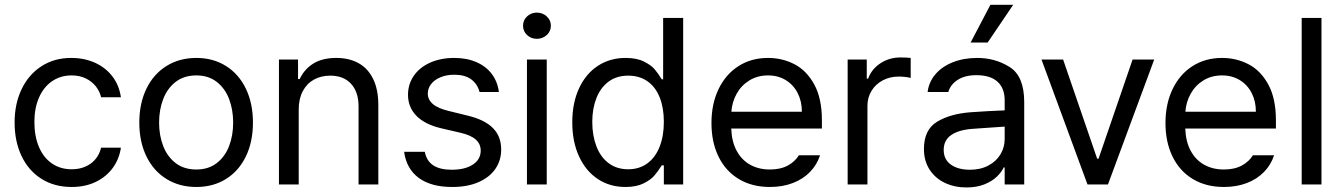

<svg xmlns="http://www.w3.org/2000/svg" viewBox="-20 -783 5696 815"><path d="M42 -262.7Q42 -342.8 72 -405Q102.1 -467.3 156.5 -502.2Q210.9 -537.1 282.2 -537.1Q338.4 -537.1 383.8 -516.4Q429.2 -495.6 457.8 -457.8Q486.3 -419.9 493.2 -370.1H409.2Q403.3 -395.5 386.7 -416.5Q370.1 -437.5 344 -450.2Q317.9 -462.9 284.2 -462.9Q237.3 -462.9 201.4 -438.5Q165.5 -414.1 145.8 -369.4Q126 -324.7 126 -265.6Q126 -204.6 145.3 -159.2Q164.6 -113.8 200.4 -89.1Q236.3 -64.5 284.2 -64.5Q331.5 -64.5 365 -88.6Q398.4 -112.8 409.2 -156.2H493.2Q486.3 -108.4 459 -70.6Q431.6 -32.7 386.7 -11Q341.8 10.7 284.2 10.7Q210.4 10.7 155.5 -24.2Q100.6 -59.1 71.3 -121.1Q42 -183.1 42 -262.7Z M571.3 -262.7Q571.3 -344.2 601.6 -406.5Q631.8 -468.8 686.8 -502.9Q741.7 -537.1 813.5 -537.1Q884.8 -537.1 939.2 -502.9Q993.7 -468.8 1023.7 -406.5Q1053.7 -344.2 1053.7 -262.7Q1053.7 -181.2 1023.7 -119.1Q993.7 -57.1 939.2 -23.2Q884.8 10.7 813.5 10.7Q741.7 10.7 686.8 -23.2Q631.8 -57.1 601.6 -119.1Q571.3 -181.2 571.3 -262.7ZM969.7 -262.7Q969.7 -317.4 952.4 -362.8Q935.1 -408.2 899.9 -435.5Q864.7 -462.9 813.5 -462.9Q761.2 -462.9 725.8 -435.5Q690.4 -408.2 672.9 -362.8Q655.3 -317.4 655.3 -262.7Q655.3 -208 672.9 -162.8Q690.4 -117.7 725.8 -90.6Q761.2 -63.5 813.5 -63.5Q864.7 -63.5 899.9 -90.6Q935.1 -117.7 952.4 -162.8Q969.7 -208 969.7 -262.7Z M1248 0H1164.1V-530.3H1245.1V-447.3H1252Q1272 -489.7 1310.3 -513.4Q1348.6 -537.1 1407.2 -537.1Q1461.9 -537.1 1502 -514.9Q1542 -492.7 1564 -447.8Q1585.9 -402.8 1585.9 -336.9V0H1502V-331.1Q1502 -392.6 1470.2 -427.2Q1438.5 -461.9 1381.8 -461.9Q1342.8 -461.9 1312.5 -445.1Q1282.2 -428.2 1265.1 -395.8Q1248 -363.3 1248 -318.4Z M1908.2 -465.8Q1876 -465.8 1850.3 -455.3Q1824.7 -444.8 1810.3 -426.5Q1795.9 -408.2 1795.9 -385.7Q1795.9 -359.4 1818.1 -340.8Q1840.3 -322.3 1886.7 -311.5L1965.8 -292Q2037.1 -274.9 2072.3 -239.5Q2107.4 -204.1 2107.4 -148.4Q2107.4 -102.1 2082.8 -66.2Q2058.1 -30.3 2011.2 -9.8Q1964.4 10.7 1899.4 10.7Q1810.1 10.7 1757.8 -27.6Q1705.6 -65.9 1695.3 -138.7H1783.2Q1790.5 -100.1 1818.8 -81.3Q1847.2 -62.5 1897.5 -62.5Q1954.1 -62.5 1987.3 -84.5Q2020.5 -106.4 2020.5 -143.6Q2020.5 -171.9 1999.5 -190.7Q1978.5 -209.5 1933.6 -219.7L1853.5 -238.3Q1784.2 -254.4 1748 -291Q1711.9 -327.6 1711.9 -380.9Q1711.9 -425.8 1736.6 -461.4Q1761.2 -497.1 1805.9 -517.1Q1850.6 -537.1 1908.2 -537.1Q1961.9 -537.1 2002.9 -519Q2043.9 -501 2068.1 -468.3Q2092.3 -435.5 2097.7 -392.6H2015.6Q2006.3 -427.2 1979.7 -446.5Q1953.1 -465.8 1908.2 -465.8Z M2216.8 -530.3H2300.8V0H2216.8ZM2200.2 -673.8Q2200.2 -697.3 2217.3 -713.4Q2234.4 -729.5 2258.8 -729.5Q2283.2 -729.5 2300.8 -713.4Q2318.4 -697.3 2318.4 -673.8Q2318.4 -650.4 2300.8 -634.3Q2283.2 -618.2 2258.8 -618.2Q2234.4 -618.2 2217.3 -634.3Q2200.2 -650.4 2200.2 -673.8Z M2409.2 -263.7Q2409.2 -346.2 2438 -408.2Q2466.8 -470.2 2518.1 -503.7Q2569.3 -537.1 2635.7 -537.1Q2682.6 -537.1 2713.4 -521.7Q2744.1 -506.3 2758.8 -489Q2773.4 -471.7 2789.1 -446.3H2794.9V-707H2879.9V0H2797.9V-81.1H2789.1Q2772.5 -55.2 2757.6 -37.6Q2742.7 -20 2711.9 -4.6Q2681.2 10.7 2634.8 10.7Q2568.8 10.7 2517.8 -22.9Q2466.8 -56.6 2438 -118.9Q2409.2 -181.2 2409.2 -263.7ZM2797.9 -265.6Q2797.9 -324.7 2780.5 -368.9Q2763.2 -413.1 2729 -437.5Q2694.8 -461.9 2646.5 -461.9Q2597.2 -461.9 2563 -436.3Q2528.8 -410.6 2511.5 -366.2Q2494.1 -321.8 2494.1 -265.6Q2494.1 -208 2511.5 -162.4Q2528.8 -116.7 2563.2 -90.6Q2597.7 -64.5 2646.5 -64.5Q2693.8 -64.5 2728 -89.6Q2762.2 -114.7 2780 -160.4Q2797.9 -206.1 2797.9 -265.6Z M3000 -260.7Q3000 -341.8 3030 -404.5Q3060.1 -467.3 3114.5 -502.2Q3168.9 -537.1 3240.2 -537.1Q3300.3 -537.1 3352.1 -510.5Q3403.8 -483.9 3436.3 -424.6Q3468.8 -365.2 3468.8 -272.5V-237.3H3084Q3085.9 -182.1 3106.9 -143.1Q3127.9 -104 3164.3 -83.7Q3200.7 -63.5 3248 -63.5Q3293 -63.5 3324 -80.3Q3355 -97.2 3371.1 -124H3460.9Q3448.2 -84 3418.7 -53.5Q3389.2 -22.9 3345.5 -6.1Q3301.8 10.7 3248 10.7Q3172.4 10.7 3116.2 -22.9Q3060.1 -56.6 3030 -118.2Q3000 -179.7 3000 -260.7ZM3383.8 -308.6Q3383.8 -353 3366 -387.9Q3348.1 -422.9 3315.4 -442.9Q3282.7 -462.9 3240.2 -462.9Q3195.8 -462.9 3161.4 -441.9Q3127 -420.9 3107.2 -385.5Q3087.4 -350.1 3084.5 -308.6Z M3578.1 -530.3H3659.2V-449.2H3665Q3679.7 -489.7 3717.3 -514.4Q3754.9 -539.1 3801.8 -539.1Q3826.2 -539.1 3845.7 -537.1V-452.1Q3840.3 -454.1 3825 -456.1Q3809.6 -458 3794.9 -458Q3757.3 -458 3727.1 -441.9Q3696.8 -425.8 3679.4 -397.5Q3662.1 -369.1 3662.1 -334V0H3578.1Z M4101.1 -306.6Q4134.3 -309.1 4175.5 -311.3Q4216.8 -313.5 4244.6 -314.5V-357.4Q4244.6 -408.7 4214.1 -436.3Q4183.6 -463.9 4124.5 -463.9Q4076.2 -463.9 4045.4 -444.1Q4014.6 -424.3 4005.4 -392.6H3917.5Q3922.9 -435.1 3950.7 -467.8Q3978.5 -500.5 4024.7 -518.8Q4070.8 -537.1 4128.4 -537.1Q4204.6 -537.1 4266.1 -498.3Q4327.6 -459.5 4327.6 -349.6V0H4244.6V-72.3H4240.7Q4231 -51.8 4210.7 -32.5Q4190.4 -13.2 4158 -0.2Q4125.5 12.7 4082.5 12.7Q4031.7 12.7 3990.7 -6.8Q3949.7 -26.4 3925.8 -63.2Q3901.9 -100.1 3901.9 -150.4Q3901.9 -232.9 3958.3 -266.6Q4014.6 -300.3 4101.1 -306.6ZM4097.2 -62.5Q4142.6 -62.5 4176 -80.6Q4209.5 -98.6 4227.1 -128.4Q4244.6 -158.2 4244.6 -192.4V-245.6L4110.8 -236.3Q4051.3 -232.4 4018.6 -210.4Q3985.8 -188.5 3985.8 -146.5Q3985.8 -106 4016.4 -84.2Q4046.9 -62.5 4097.2 -62.5ZM4184.1 -762.7H4280.8L4172.4 -602.5H4100.1Z M4683.1 0H4596.2L4400.9 -530.3H4492.7L4637.2 -109.4H4643.1L4787.6 -530.3H4879.4Z M4927.2 -260.7Q4927.2 -341.8 4957.3 -404.5Q4987.3 -467.3 5041.7 -502.2Q5096.2 -537.1 5167.5 -537.1Q5227.5 -537.1 5279.3 -510.5Q5331.1 -483.9 5363.5 -424.6Q5396 -365.2 5396 -272.5V-237.3H5011.2Q5013.2 -182.1 5034.2 -143.1Q5055.2 -104 5091.6 -83.7Q5127.9 -63.5 5175.3 -63.5Q5220.2 -63.5 5251.2 -80.3Q5282.2 -97.2 5298.3 -124H5388.2Q5375.5 -84 5345.9 -53.5Q5316.4 -22.9 5272.7 -6.1Q5229 10.7 5175.3 10.7Q5099.6 10.7 5043.5 -22.9Q4987.3 -56.6 4957.3 -118.2Q4927.2 -179.7 4927.2 -260.7ZM5311 -308.6Q5311 -353 5293.2 -387.9Q5275.4 -422.9 5242.7 -442.9Q5210 -462.9 5167.5 -462.9Q5123 -462.9 5088.6 -441.9Q5054.2 -420.9 5034.4 -385.5Q5014.6 -350.1 5011.7 -308.6Z M5589.4 0H5505.4V-707H5589.4Z"/></svg>

Font: Pretendard
Style: Regular
Weight: 400
Designer: Base glyphs from Inter by Rasmus Andersson; Hangeul glyphs from Noto Sans CJK(Source Han Sans) by Jang Soo-young and Kan
Foundry: Kil Hyung-jin
Version: Version 1.309